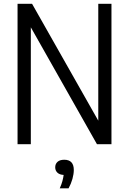

<svg xmlns="http://www.w3.org/2000/svg" viewBox="-20 -760 680 1012"><path d="M72.5 0V-740H149L498 -124V-740H567.5V0H491L142.5 -616V0ZM295 232.5Q304.5 211 309 194.2Q313.5 177.5 315.5 162Q294 161 282.5 150Q271 139 271 122Q271 104 283.2 93Q295.5 82 318.5 82Q369 82 369 136Q369 157 361.8 183Q354.5 209 341.5 232.5Z"/></svg>

Font: Encode Sans Condensed
Style: Regular
Weight: 400
Width: 3
Designer: Multiple Designers
Foundry: Impallari Type
Version: Version 3.000; ttfautohint (v1.8.3) -l 8 -r 50 -G 200 -x 14 